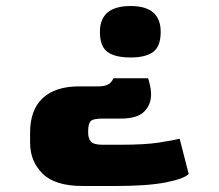

<svg xmlns="http://www.w3.org/2000/svg" viewBox="-20 -478 727 638"><path d="M414 -287Q362 -287 337 -305.5Q312 -324 312 -372Q312 -458 414 -458Q514 -458 514 -372Q514 -324 489 -305.5Q464 -287 414 -287ZM254 140Q163 140 121.5 99Q80 58 80 -4V-37Q80 -113 122 -152Q164 -191 243 -191H306Q328 -191 339.5 -197.5Q351 -204 357 -218H472Q475 -210 478.5 -194.5Q482 -179 482 -164Q482 -130 459 -107Q436 -84 382 -84H320Q288 -84 280.5 -74.5Q273 -65 273 -43V-37Q273 -18 282 -7.5Q291 3 322 3H377Q461 3 506.5 -4Q552 -11 577 -17L607 100Q592 116 531.5 128Q471 140 367 140Z"/></svg>

Font: Goldman
Style: Bold
Weight: 700
Designer: Jaikishan Patel
Version: Version 1.000; ttfautohint (v1.8.3)